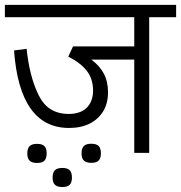

<svg xmlns="http://www.w3.org/2000/svg" viewBox="-26 -629 745 790"><path d="M698.7 -558.1H587.9V0H526.4V-383.8H349.6Q383.8 -358.9 401.1 -326.2Q418.5 -293.5 418.5 -249Q418.5 -205.1 399.2 -172.1Q379.9 -139.2 343.8 -120.8Q307.6 -102.5 258.3 -102.5Q55.2 -102.5 31.7 -421.4L83.5 -428.2Q95.2 -314 133.1 -237.1Q170.9 -160.2 256.3 -160.2Q305.2 -160.2 331.1 -186Q356.9 -211.9 356.9 -256.3Q356.9 -304.7 330.8 -337.9Q304.7 -371.1 254.9 -396L274.4 -438L275.4 -437.5L274.9 -438H526.4V-558.1H-5.9V-608.9H698.7ZM166 2.4Q166 22.9 156.7 32.2Q147.5 41.5 126.5 41.5Q105.5 41.5 95.9 32.2Q86.4 22.9 86.4 2.4Q86.4 -18.6 95.9 -27.8Q105.5 -37.1 126.5 -37.1Q147.5 -37.1 156.7 -27.8Q166 -18.6 166 2.4ZM389.2 2Q389.2 22.5 379.9 31.7Q370.6 41 349.6 41Q328.6 41 319.1 31.7Q309.6 22.5 309.6 2Q309.6 -19 319.1 -28.3Q328.6 -37.6 349.6 -37.6Q370.6 -37.6 379.9 -28.3Q389.2 -19 389.2 2ZM270 101.6Q270 122.1 260.7 131.3Q251.5 140.6 230.5 140.6Q209.5 140.6 200 131.3Q190.4 122.1 190.4 101.6Q190.4 80.6 200 71.3Q209.5 62 230.5 62Q251.5 62 260.7 71.3Q270 80.6 270 101.6Z"/></svg>

Font: Varta
Style: Light
Weight: 300
Designer: Joana Correia, Viktoriya Grabowska, Eben Sorkin
Foundry: Sorkin Type
Version: Version 1.002; ttfautohint (v1.3) -l 8 -r 24 -G 200 -x 12 -H